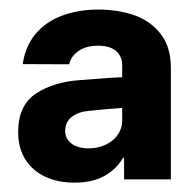

<svg xmlns="http://www.w3.org/2000/svg" viewBox="-20 -731 411 404"><path d="M166.6 -497.7Q145.5 -495.9 131.3 -485.3Q117.1 -474.8 117.1 -455.3Q117.1 -444.1 123.5 -435.8Q129.8 -427.5 140.9 -423.1Q152.1 -418.8 165.8 -418.8Q186.7 -418.8 203.2 -426.9Q219.6 -435 228.3 -448.2Q237.1 -461.4 237.1 -476.5V-593.4Q237.1 -612.4 224.3 -623.6Q211.5 -634.8 186.3 -634.8Q160.7 -634.8 144.6 -623.3Q128.6 -611.8 125.8 -595.7L27.9 -596.1Q32.9 -633.3 54.6 -659.3Q76.3 -685.3 110.7 -698.1Q145.2 -710.9 187.1 -710.9Q227.4 -710.9 261.7 -699.3Q295.9 -687.6 317.7 -660.1Q339.5 -632.6 339.5 -588.5V-353.5H241.1V-398.9H238.6Q226.5 -376.4 201.1 -361.6Q175.8 -346.7 136.8 -346.7Q102.4 -346.7 75.7 -358.9Q49 -371.1 33.6 -395.1Q18.2 -419.1 18.2 -452.8Q18.2 -509.7 56 -534.4Q93.9 -559.1 150.4 -562.6Q215.6 -568 241.1 -568.6L243.5 -504.6Q205.2 -501.6 166.6 -497.7Z"/></svg>

Font: Pretendard Std Variable
Style: Regular
Weight: 400
Designer: Base glyphs from Inter by Rasmus Andersson; Hangeul glyphs from Noto Sans CJK(Source Han Sans) by Jang Soo-young and Kan
Foundry: Kil Hyung-jin
Version: Version 1.309;Glyphs 3.2 (3225)